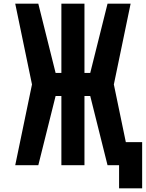

<svg xmlns="http://www.w3.org/2000/svg" viewBox="-20 -895 790 1040"><path d="M661.6 -125H750V125H625V0H562.5L468.8 -375H437.5V0H312.5V-375H281.2L187.5 0H62.5L153.3 -437.5L62.5 -875H187.5L281.2 -500H312.5V-875H437.5V-500H468.8L562.5 -875H687.5L596.7 -437.5Z"/></svg>

Font: Oldtimer
Style: Regular
Weight: 400
Designer: GGBotNet
Foundry: GGBotNet
Version: 1.00